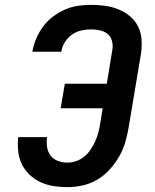

<svg xmlns="http://www.w3.org/2000/svg" viewBox="-20 -763 640 791"><path d="M257 8Q228 8 200 3.5Q172 -1 147 -12.5Q122 -24 102 -43Q82 -62 70 -86.5Q58 -111 55 -139.5Q52 -168 55 -198H174Q171 -177 174 -157Q177 -137 188.5 -122Q200 -107 218.5 -100Q237 -93 258 -93Q276 -93 294.5 -99.5Q313 -106 328.5 -119Q344 -132 354.5 -148.5Q365 -165 373 -182.5Q381 -200 385.5 -218.5Q390 -237 393 -255L403 -317H230L247 -418H420L443 -559Q446 -578 441 -595.5Q436 -613 423 -623.5Q410 -634 392 -638Q374 -642 355 -642Q336 -642 315.5 -637.5Q295 -633 277.5 -621Q260 -609 248 -590.5Q236 -572 233 -552V-550H114V-554Q119 -581 130.5 -607Q142 -633 159 -655.5Q176 -678 199.5 -695.5Q223 -713 248.5 -724Q274 -735 301.5 -739Q329 -743 356 -743Q385 -743 413.5 -739Q442 -735 468 -724.5Q494 -714 515 -696.5Q536 -679 548.5 -654.5Q561 -630 563 -601Q565 -572 561 -543L510 -238Q505 -208 496 -177Q487 -146 470.5 -117.5Q454 -89 431 -64Q408 -39 380 -22.5Q352 -6 320 1Q288 8 257 8Z"/></svg>

Font: Iosevka Aile
Style: Bold Italic
Weight: 700
Italic angle: -9°
Designer: Belleve Invis
Foundry: Belleve Invis
Version: Version 28.0.1; ttfautohint (v1.8.4)